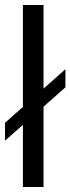

<svg xmlns="http://www.w3.org/2000/svg" viewBox="-41 -743 280 763"><path d="M-21 -184V-255L219 -468V-396ZM50 0V-723H132V0Z"/></svg>

Font: Archivo Narrow
Style: Regular
Weight: 400
Designer: Hector Gatti
Foundry: Omnibus-Type
Version: Version 3.002